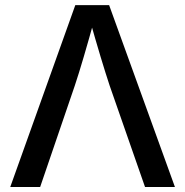

<svg xmlns="http://www.w3.org/2000/svg" viewBox="-20 -748 741 768"><path d="M21 0 281.2 -727.5H416.5L679.7 0H560.1L418.5 -405.8Q401.9 -456.1 382.1 -521.7Q362.3 -587.4 335.9 -680.7H360.4Q334.5 -586.9 314.9 -520.5Q295.4 -454.1 279.3 -405.8L140.6 0Z"/></svg>

Font: Inter 18pt Medium
Style: Regular
Weight: 500
Designer: Rasmus Andersson
Foundry: rsms
Version: Version 4.001;git-66647c0bb